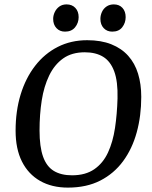

<svg xmlns="http://www.w3.org/2000/svg" viewBox="-20 -843 692 874"><path d="M289 11Q216 11 162.5 -19.5Q109 -50 80 -107.5Q51 -165 51 -248Q51 -338 74 -413Q97 -488 140 -543.5Q183 -599 243 -629.5Q303 -660 377 -660Q440 -660 486.5 -641.5Q533 -623 563.5 -589Q594 -555 608.5 -507.5Q623 -460 623 -402Q623 -316 602.5 -241Q582 -166 540.5 -109.5Q499 -53 436.5 -21Q374 11 289 11ZM308 -45Q369 -45 409 -72.5Q449 -100 471.5 -148.5Q494 -197 503.5 -260.5Q513 -324 515 -395Q517 -472 500 -518Q483 -564 449.5 -584.5Q416 -605 366 -605Q307 -605 267.5 -577Q228 -549 204 -499.5Q180 -450 170 -386Q160 -322 160 -249Q160 -175 176 -130Q192 -85 225 -65Q258 -45 308 -45ZM491 -699Q467 -699 452 -715Q437 -731 437 -757Q437 -773 444 -788.5Q451 -804 465 -813.5Q479 -823 498 -823Q523 -823 537.5 -807Q552 -791 552 -765Q552 -739 536.5 -719Q521 -699 491 -699ZM276 -699Q252 -699 237 -715Q222 -731 222 -757Q222 -773 229.5 -788.5Q237 -804 250.5 -813.5Q264 -823 283 -823Q308 -823 323 -807Q338 -791 338 -765Q338 -739 322 -719Q306 -699 276 -699Z"/></svg>

Font: Faustina Medium
Style: Italic
Weight: 500
Italic angle: -8°
Designer: Alfonso Garcia
Foundry: http://www.omnibus-type.com
Version: Version 1.200